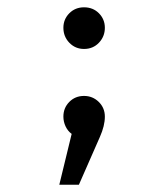

<svg xmlns="http://www.w3.org/2000/svg" viewBox="-20 -383 466 531"><path d="M270 -306.2Q270 -282.2 253.7 -264.9Q237.3 -247.6 212.4 -247.6Q188.5 -247.6 171.9 -264.6Q155.3 -281.7 155.3 -306.2Q155.3 -329.6 171.6 -346.2Q188 -362.8 212.4 -362.8Q237.3 -362.8 253.7 -346.2Q270 -329.6 270 -306.2ZM270 -60.5Q270 -35.2 256.3 -4.4L198.2 127.9H144L178.2 -12.7Q167.5 -20.5 161.4 -33.4Q155.3 -46.4 155.3 -60.5Q155.3 -84.5 171.6 -101.1Q188 -117.7 212.4 -117.7Q236.3 -117.7 253.2 -101.1Q270 -84.5 270 -60.5Z"/></svg>

Font: Amiri Typewriter
Style: Regular
Weight: 400
Monospace: yes
Designer: Khaled Hosny
Version: Version 1.1